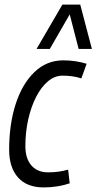

<svg xmlns="http://www.w3.org/2000/svg" viewBox="-20 -810 422 840"><path d="M171 10Q98 10 59 -33.5Q20 -77 20 -155Q20 -266 48.5 -354.5Q77 -443 130.5 -494.5Q184 -546 257 -546Q310 -546 359 -531L336 -467Q314 -474 294.5 -476.5Q275 -479 254 -479Q219 -479 189.5 -454Q160 -429 138 -386Q116 -343 103.5 -287.5Q91 -232 91 -171Q91 -116 117.5 -86Q144 -56 190 -56Q215 -56 236.5 -59Q258 -62 278 -68L285 -8Q262 0 232.5 5Q203 10 171 10ZM140 -596 253 -790H331L382 -596H324L285 -747L198 -596Z"/></svg>

Font: Georama SemiCondensed
Style: Italic
Weight: 400
Width: 4
Italic angle: -9°
Designer: Jean-Baptiste Levee
Foundry: Production Type
Version: Version 1.000